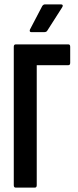

<svg xmlns="http://www.w3.org/2000/svg" viewBox="-20 -858 356 878"><path d="M52 0Q43 0 43 -11V-644Q43 -655 52 -655H293Q301 -655 301 -644V-571Q301 -560 293 -560H148V-11Q148 0 139 0ZM123 -711Q118 -711 116.5 -714.5Q115 -718 117 -723L173 -830Q178 -838 186 -838H259Q265 -838 266.5 -834Q268 -830 264 -824L197 -719Q193 -711 182 -711Z"/></svg>

Font: Sofia Sans Extra Condensed
Style: Bold
Weight: 700
Designer: Botio Nikoltchev, Ani Petrova
Foundry: lettersoup
Version: Version 4.101